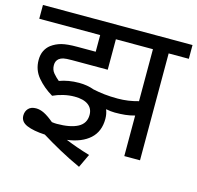

<svg xmlns="http://www.w3.org/2000/svg" viewBox="-106 -734 983 956"><g transform="rotate(15 385.5 -256.0)"><path d="M271 -222Q242 -222 213 -215Q184 -208 161 -197Q114 -225 82 -263Q50 -301 50 -352Q50 -380 60 -400Q70 -420 87 -433Q110 -450 138.5 -457.5Q167 -465 218 -465H314V-551H0V-622H771V-551H667V0H586V-209Q561 -202 537 -199.5Q513 -197 484 -197Q464 -197 438 -202Q447 -180 447 -154Q447 -89 405.5 -51.5Q364 -14 289 -4Q318 8 349.5 19Q381 30 415 40L382 110Q325 84 273 55.5Q221 27 176 -1Q117 -4 82.5 -18.5Q48 -33 48 -65Q48 -87 61.5 -101.5Q75 -116 101 -116Q121 -116 142.5 -105.5Q164 -95 194 -70Q208 -68 219 -68Q289 -68 327.5 -88.5Q366 -109 366 -153Q366 -186 341.5 -204Q317 -222 271 -222ZM480 -268Q534 -268 586 -283V-551H395V-394H211Q180 -394 167 -391Q154 -388 145 -381Q130 -369 130 -347Q130 -323 144 -306.5Q158 -290 174 -277Q220 -294 275 -294Q317 -294 352 -281Q380 -275 410.5 -271.5Q441 -268 480 -268Z"/></g></svg>

Font: Noto Sans Living
Style: Regular
Weight: 400
Designer: Monotype Design Team
Foundry: Monotype Imaging Inc.
Version: Version 2.013; ttfautohint (v1.8.4.7-5d5b)